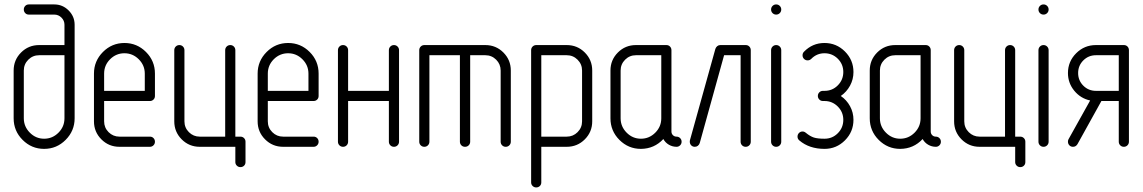

<svg xmlns="http://www.w3.org/2000/svg" viewBox="-20 -656 5110 858"><path d="M41 -127.4V-340.8Q41 -388.2 74.2 -421.4Q107.4 -454.6 154.8 -454.6H268.1V-545.4Q268.1 -564 254.6 -577.4Q241.2 -590.8 222.7 -590.8H108.9Q99.1 -590.8 92.8 -597.4Q86.4 -604 86.4 -613.5Q86.4 -623 92.8 -629.6Q99.1 -636.2 108.9 -636.2H222.7Q259.8 -636.2 286.6 -609.4Q313.5 -582.5 313.5 -545.4V-127.4Q313.5 -71.3 273.4 -31Q233.4 9.3 177.2 9.3Q121.1 9.3 81.1 -30.8Q41 -70.8 41 -127.4ZM86.4 -127.4Q86.4 -90.3 113.3 -63.2Q140.1 -36.1 177.2 -36.1Q214.4 -36.1 241.2 -63Q268.1 -89.8 268.1 -127.4V-409.2H154.8Q126.5 -409.2 106.4 -389.2Q86.4 -369.1 86.4 -340.8Z M399.9 -113.8V-327.1Q399.9 -383.3 439.9 -423.6Q480 -463.9 536.1 -463.9Q592.3 -463.9 632.3 -423.8Q672.4 -383.8 672.4 -327.1V-227.1Q672.4 -217.3 665.8 -210.9Q659.2 -204.6 649.9 -204.6H445.3V-113.8Q445.3 -85.4 465.3 -65.4Q485.4 -45.4 513.7 -45.4H649.9Q659.7 -45.4 666 -38.8Q672.4 -32.2 672.4 -22.7Q672.4 -13.2 665.8 -6.6Q659.2 0 649.9 0H513.7Q466.3 0 433.1 -33.2Q399.9 -66.4 399.9 -113.8ZM445.3 -250H627V-327.1Q627 -364.3 600.1 -391.1Q573.2 -418 536.1 -418Q499 -418 472.2 -391.4Q445.3 -364.7 445.3 -327.1Z M758.8 -113.8V-431.6Q758.8 -441.4 765.4 -448Q772 -454.6 781.5 -454.6Q791 -454.6 797.6 -448Q804.2 -441.4 804.2 -431.6V-113.8Q804.2 -85.4 824.2 -65.4Q844.2 -45.4 872.6 -45.4H986.3V-431.6Q986.3 -441.4 992.9 -448Q999.5 -454.6 1009 -454.6Q1018.6 -454.6 1025.1 -448Q1031.7 -441.4 1031.7 -431.6V-45.4H1054.2Q1064 -45.4 1070.6 -38.8Q1077.1 -32.2 1077.1 -22.9V68.4Q1077.1 78.1 1070.6 84.5Q1064 90.8 1054.4 90.8Q1044.9 90.8 1038.3 84.2Q1031.7 77.6 1031.7 68.4V0H872.6Q825.2 0 792 -33.2Q758.8 -66.4 758.8 -113.8Z M1131.3 -113.8V-327.1Q1131.3 -383.3 1171.4 -423.6Q1211.4 -463.9 1267.6 -463.9Q1323.7 -463.9 1363.8 -423.8Q1403.8 -383.8 1403.8 -327.1V-227.1Q1403.8 -217.3 1397.2 -210.9Q1390.6 -204.6 1381.3 -204.6H1176.8V-113.8Q1176.8 -85.4 1196.8 -65.4Q1216.8 -45.4 1245.1 -45.4H1381.3Q1391.1 -45.4 1397.5 -38.8Q1403.8 -32.2 1403.8 -22.7Q1403.8 -13.2 1397.2 -6.6Q1390.6 0 1381.3 0H1245.1Q1197.8 0 1164.6 -33.2Q1131.3 -66.4 1131.3 -113.8ZM1176.8 -250H1358.4V-327.1Q1358.4 -364.3 1331.5 -391.1Q1304.7 -418 1267.6 -418Q1230.5 -418 1203.6 -391.4Q1176.8 -364.7 1176.8 -327.1Z M1490.2 -22.9V-431.6Q1490.2 -441.4 1496.8 -448Q1503.4 -454.6 1512.9 -454.6Q1522.5 -454.6 1529.1 -448Q1535.6 -441.4 1535.6 -431.6V-250H1717.8V-431.6Q1717.8 -441.4 1724.4 -448Q1731 -454.6 1740.5 -454.6Q1750 -454.6 1756.6 -448Q1763.2 -441.4 1763.2 -431.6V-22.9Q1763.2 -13.2 1756.6 -6.6Q1750 0 1740.5 0Q1731 0 1724.4 -6.6Q1717.8 -13.2 1717.8 -22.9V-204.6H1535.6V-22.9Q1535.6 -13.2 1529.1 -6.6Q1522.5 0 1512.9 0Q1503.4 0 1496.8 -6.6Q1490.2 -13.2 1490.2 -22.9Z M1853.5 -22.9V-431.6Q1853.5 -441.4 1860.1 -448Q1866.7 -454.6 1876.5 -454.6H2148.9Q2196.3 -454.6 2229.5 -421.4Q2262.7 -388.2 2262.7 -340.8V-22.9Q2262.7 -13.2 2256.1 -6.6Q2249.5 0 2240 0Q2230.5 0 2223.9 -6.6Q2217.3 -13.2 2217.3 -22.9V-340.8Q2217.3 -369.1 2197.3 -389.2Q2177.2 -409.2 2148.9 -409.2H2081.1V-22.9Q2081.1 -13.2 2074.5 -6.6Q2067.9 0 2058.1 0Q2048.3 0 2041.7 -6.6Q2035.2 -13.2 2035.2 -22.9V-409.2H1898.9V-22.9Q1898.9 -13.2 1892.3 -6.6Q1885.7 0 1876.2 0Q1866.7 0 1860.1 -6.6Q1853.5 -13.2 1853.5 -22.9Z M2353.5 159.2V-431.6Q2353.5 -441.4 2360.1 -448Q2366.7 -454.6 2376.5 -454.6H2512.7Q2560.1 -454.6 2593.3 -421.4Q2626.5 -388.2 2626.5 -340.8V-113.8Q2626.5 -66.4 2593.3 -33.2Q2560.1 0 2512.7 0H2398.9V159.2Q2398.9 168.9 2392.3 175.3Q2385.7 181.6 2376.2 181.6Q2366.7 181.6 2360.1 175Q2353.5 168.5 2353.5 159.2ZM2398.9 -45.4H2512.7Q2541 -45.4 2561 -65.4Q2581.1 -85.4 2581.1 -113.8V-340.8Q2581.1 -369.1 2561 -389.2Q2541 -409.2 2512.7 -409.2H2398.9Z M2708 -127.4V-340.8Q2708 -388.2 2741.2 -421.4Q2774.4 -454.6 2821.8 -454.6H2958Q2967.8 -454.6 2974.1 -448Q2980.5 -441.4 2980.5 -431.6V-68.4Q2980.5 -58.6 2987.1 -52Q2993.7 -45.4 3003.2 -45.4Q3012.7 -45.4 3019.3 -38.8Q3025.9 -32.2 3025.9 -22.7Q3025.9 -13.2 3019.3 -6.6Q3012.7 0 3003.4 0Q2984.9 0 2969 -9.3Q2953.1 -18.6 2944.3 -34.7Q2903.8 8.8 2844.2 9.3Q2788.1 9.3 2748 -30.8Q2708 -70.8 2708 -127.4ZM2753.4 -127.4Q2753.4 -90.3 2780.3 -63.2Q2807.1 -36.1 2844.2 -36.1Q2881.3 -36.1 2908.2 -63Q2935.1 -89.8 2935.1 -127.4V-409.2H2821.8Q2793.5 -409.2 2773.4 -389.2Q2753.4 -369.1 2753.4 -340.8Z M3062.5 -22.9Q3062.5 -25.4 3063 -28.8L3176.8 -437.5Q3179.2 -444.8 3185.1 -449.7Q3190.9 -454.6 3198.7 -454.6H3312.5Q3322.3 -454.6 3328.6 -448Q3335 -441.4 3335 -431.6V-22.9Q3335 -13.2 3328.4 -6.6Q3321.8 0 3312.3 0Q3302.7 0 3296.1 -6.6Q3289.6 -13.2 3289.6 -22.9V-409.2H3215.8L3106.9 -16.6Q3104.5 -9.3 3098.6 -4.6Q3092.8 0 3085 0Q3075.2 0 3068.8 -6.6Q3062.5 -13.2 3062.5 -22.9Z M3425.8 -22.9V-431.6Q3425.8 -441.4 3432.4 -448Q3439 -454.6 3448.5 -454.6Q3458 -454.6 3464.6 -448Q3471.2 -441.4 3471.2 -431.6V-22.9Q3471.2 -13.2 3464.6 -6.6Q3458 0 3448.5 0Q3439 0 3432.4 -6.6Q3425.8 -13.2 3425.8 -22.9ZM3432.4 -597.4Q3425.8 -604 3425.8 -613.5Q3425.8 -623 3432.4 -629.6Q3439 -636.2 3448.5 -636.2Q3458 -636.2 3464.6 -629.6Q3471.2 -623 3471.2 -613.5Q3471.2 -604 3464.6 -597.4Q3458 -590.8 3448.5 -590.8Q3439 -590.8 3432.4 -597.4Z M3543.9 -45.4Q3543.9 -55.2 3550.5 -61.8Q3557.1 -68.4 3566.4 -68.4Q3574.2 -68.4 3581.1 -62.5Q3600.1 -46.9 3616.7 -41.5Q3633.3 -36.1 3664.6 -36.1Q3699.7 -36.1 3724.1 -60.8Q3748.5 -85.4 3748.5 -120.4Q3748.5 -155.3 3723.9 -179.9Q3699.2 -204.6 3664.6 -204.6H3657.7Q3647.9 -204.6 3641.4 -211.2Q3634.8 -217.8 3634.8 -227.3Q3634.8 -236.8 3641.4 -243.4Q3647.9 -250 3657.7 -250H3664.6Q3699.7 -250 3724.1 -274.7Q3748.5 -299.3 3748.5 -334.2Q3748.5 -369.1 3723.9 -393.6Q3699.2 -418 3664.6 -418Q3629.9 -418 3605.5 -393.1Q3598.6 -386.2 3589.1 -386.2Q3579.6 -386.2 3573 -392.8Q3566.4 -399.4 3566.4 -408.9Q3566.4 -418.5 3572.8 -424.8Q3610.8 -463.9 3664.3 -463.9Q3717.8 -463.9 3755.9 -425.8Q3793.9 -387.7 3793.9 -334Q3793.9 -301.3 3778.6 -273.2Q3763.2 -245.1 3737.3 -227.1Q3763.2 -209.5 3778.6 -181.4Q3793.9 -153.3 3793.9 -120.6Q3793.9 -66.9 3755.9 -28.8Q3717.8 9.3 3664.6 9.3Q3596.7 9.3 3552.2 -28.3Q3543.9 -35.2 3543.9 -45.4Z M3866.7 -127.4V-340.8Q3866.7 -388.2 3899.9 -421.4Q3933.1 -454.6 3980.5 -454.6H4116.7Q4126.5 -454.6 4132.8 -448Q4139.2 -441.4 4139.2 -431.6V-68.4Q4139.2 -58.6 4145.8 -52Q4152.3 -45.4 4161.9 -45.4Q4171.4 -45.4 4178 -38.8Q4184.6 -32.2 4184.6 -22.7Q4184.6 -13.2 4178 -6.6Q4171.4 0 4162.1 0Q4143.6 0 4127.7 -9.3Q4111.8 -18.6 4103 -34.7Q4062.5 8.8 4002.9 9.3Q3946.8 9.3 3906.7 -30.8Q3866.7 -70.8 3866.7 -127.4ZM3912.1 -127.4Q3912.1 -90.3 3939 -63.2Q3965.8 -36.1 4002.9 -36.1Q4040 -36.1 4066.9 -63Q4093.8 -89.8 4093.8 -127.4V-409.2H3980.5Q3952.1 -409.2 3932.1 -389.2Q3912.1 -369.1 3912.1 -340.8Z M4243.7 -113.8V-431.6Q4243.7 -441.4 4250.2 -448Q4256.8 -454.6 4266.4 -454.6Q4275.9 -454.6 4282.5 -448Q4289.1 -441.4 4289.1 -431.6V-113.8Q4289.1 -85.4 4309.1 -65.4Q4329.1 -45.4 4357.4 -45.4H4471.2V-431.6Q4471.2 -441.4 4477.8 -448Q4484.4 -454.6 4493.9 -454.6Q4503.4 -454.6 4510 -448Q4516.6 -441.4 4516.6 -431.6V-45.4H4539.1Q4548.8 -45.4 4555.4 -38.8Q4562 -32.2 4562 -22.9V68.4Q4562 78.1 4555.4 84.5Q4548.8 90.8 4539.3 90.8Q4529.8 90.8 4523.2 84.2Q4516.6 77.6 4516.6 68.4V0H4357.4Q4310.1 0 4276.9 -33.2Q4243.7 -66.4 4243.7 -113.8Z M4620.6 -22.9V-431.6Q4620.6 -441.4 4627.2 -448Q4633.8 -454.6 4643.3 -454.6Q4652.8 -454.6 4659.4 -448Q4666 -441.4 4666 -431.6V-22.9Q4666 -13.2 4659.4 -6.6Q4652.8 0 4643.3 0Q4633.8 0 4627.2 -6.6Q4620.6 -13.2 4620.6 -22.9ZM4627.2 -597.4Q4620.6 -604 4620.6 -613.5Q4620.6 -623 4627.2 -629.6Q4633.8 -636.2 4643.3 -636.2Q4652.8 -636.2 4659.4 -629.6Q4666 -623 4666 -613.5Q4666 -604 4659.4 -597.4Q4652.8 -590.8 4643.3 -590.8Q4633.8 -590.8 4627.2 -597.4Z M4752.4 -22.9Q4752.4 -29.3 4754.9 -33.7L4851.6 -207Q4808.6 -216.3 4780.5 -250.7Q4752.4 -285.2 4752.4 -329.6Q4752.4 -381.3 4789.1 -418Q4825.7 -454.6 4877.4 -454.6H5002.4Q5012.2 -454.6 5018.6 -448Q5024.9 -441.4 5024.9 -431.6V-22.9Q5024.9 -13.2 5018.3 -6.6Q5011.7 0 5002.2 0Q4992.7 0 4986.1 -6.6Q4979.5 -13.2 4979.5 -22.9V-204.6H4901.9L4794.9 -11.7Q4787.6 0 4774.9 0Q4765.1 0 4758.8 -6.6Q4752.4 -13.2 4752.4 -22.9ZM4877.4 -250H4979.5V-409.2H4877.4Q4844.2 -409.2 4821 -386Q4797.9 -362.8 4797.9 -329.6Q4797.9 -296.4 4821 -273.2Q4844.2 -250 4877.4 -250Z"/></svg>

Font: OpenGost Type A TT
Style: Regular
Weight: 400
Version: Version 0.3